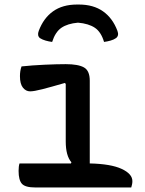

<svg xmlns="http://www.w3.org/2000/svg" viewBox="-20 -827 640 847"><path d="M324 -727Q278 -723 251 -704.5Q224 -686 210 -642Q195 -644 181 -648Q167 -652 156 -659Q143 -670 151 -691Q172 -747 214 -777Q256 -807 320 -807H328Q392 -807 434.5 -777Q477 -747 498 -691Q506 -670 492 -659Q482 -652 468 -648Q454 -644 439 -642Q426 -686 398.5 -704.5Q371 -723 324 -727ZM66 -106H293L295 -111Q270 -140 270 -203V-457L266 -461Q204 -443 167 -433.5Q130 -424 113 -424Q94 -424 81 -440.5Q68 -457 68 -491Q68 -515 75 -534Q122 -539 176.5 -541.5Q231 -544 270 -544Q325 -544 350.5 -529.5Q376 -515 376 -471V-106Q469 -104 516.5 -82Q564 -60 564 -28Q564 -20 562.5 -13.5Q561 -7 559 0H136Q91 0 76.5 -16.5Q62 -33 62 -73Q62 -93 66 -106Z"/></svg>

Font: Recursive Mn Csl St Med
Style: Regular
Weight: 500
Monospace: yes
Version: Version 1.079;hotconv 1.0.112;makeotfexe 2.5.65598; ttfautoh